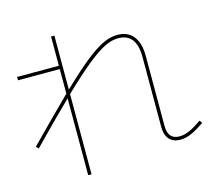

<svg xmlns="http://www.w3.org/2000/svg" viewBox="-115 -915 1230 1110"><g transform="rotate(-15 500.0 -360.0)"><path d="M760 -105V-525Q760 -665 651 -665Q613 -665 570 -644Q527 -623 463 -571.5Q399 -520 300 -425V55H280V-405Q175 -303 44 -168L30 -182Q199 -354 280 -433V-580H30V-600H280V-775H300V-452Q396 -544 459 -594Q522 -644 566.5 -664.5Q611 -685 651 -685Q714 -685 747 -643.5Q780 -602 780 -525V-105Q780 -25 849 -25Q877 -25 908 -38.5Q939 -52 983 -83L995 -67Q948 -34 914 -19.5Q880 -5 849 -5Q806 -5 783 -31Q760 -57 760 -105Z"/></g></svg>

Font: Enso Thin
Style: Regular
Weight: 100
Designer: Coji Morishita
Foundry: UNDERFOREST DESIGN
Version: Version 1.000